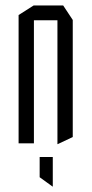

<svg xmlns="http://www.w3.org/2000/svg" viewBox="-20 -524 335 702"><path d="M48 0V-469L103 -504H104V0ZM190 3V-450H246V-23L191 3ZM104 -450V-504H211L246 -451V-450ZM172 158 125 124V50H173V158Z"/></svg>

Font: Foldit Light
Style: Regular
Weight: 300
Version: Version 1.003